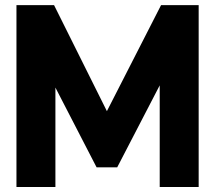

<svg xmlns="http://www.w3.org/2000/svg" viewBox="-20 -743 855 763"><path d="M404.8 -301.3 194.8 -722.7H45.4V0H200.2V-395L363.8 -78.1H445.8L614.7 -403.8V0H769.5V-722.7H620.1Z"/></svg>

Font: Giphurs ExtraBold
Style: Regular
Weight: 800
Version: Version 1.000